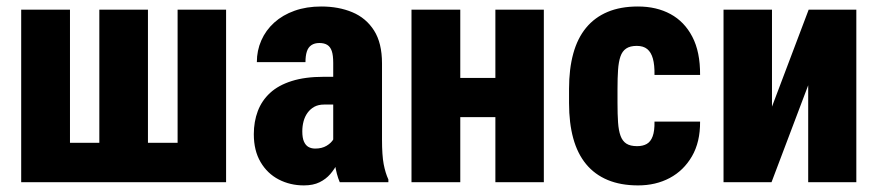

<svg xmlns="http://www.w3.org/2000/svg" viewBox="-20 -558 2687 588"><path d="M44.9 -528.3H194.3V-120.6H284.2V-528.3H433.1V-120.6H523.9V-528.3H672.4V0H44.9Z M1000.5 -127.4V-365.2Q1000.5 -388.7 996.1 -401.6Q991.7 -414.6 982.4 -420.4Q973.1 -426.3 958 -426.3Q943.4 -426.3 933.6 -419.7Q923.8 -413.1 919.7 -400.1Q915.5 -387.2 915.5 -367.7H766.6Q766.6 -403.3 780.3 -434.3Q793.9 -465.3 819.8 -488.8Q845.7 -512.2 882.1 -525.1Q918.5 -538.1 963.9 -538.1Q1017.1 -538.1 1059.1 -520.5Q1101.1 -502.9 1125.5 -464.6Q1149.9 -426.3 1149.9 -363.8V-130.9Q1149.9 -82.5 1155 -55.4Q1160.2 -28.3 1169.4 -8.3V0H1020.5Q1010.3 -23.4 1005.4 -57.6Q1000.5 -91.8 1000.5 -127.4ZM1018.1 -322.8 1018.6 -237.8H972.7Q955.1 -237.8 942.6 -231Q930.2 -224.1 921.9 -212.6Q913.6 -201.2 909.7 -186.5Q905.8 -171.9 905.8 -155.8Q905.8 -135.7 910.9 -124.3Q916 -112.8 924.8 -107.9Q933.6 -103 945.3 -103Q965.8 -103 980.2 -111.6Q994.6 -120.1 1001.5 -132.3Q1008.3 -144.5 1005.4 -153.8L1030.3 -95.2Q1022.9 -77.1 1013.9 -58.8Q1004.9 -40.5 991.5 -24.9Q978 -9.3 958.5 0.2Q939 9.8 910.6 9.8Q868.7 9.8 833.7 -8.3Q798.8 -26.4 778.1 -61.5Q757.3 -96.7 757.3 -147Q757.3 -185.5 769.5 -217.8Q781.7 -250 807.1 -273.4Q832.5 -296.9 873.3 -309.8Q914.1 -322.8 971.2 -322.8Z M1547.9 -319.3V-199.2H1337.9V-319.3ZM1389.6 -528.3V0H1240.2V-528.3ZM1645.5 -528.3V0H1497.1V-528.3Z M1931.2 -110.4Q1948.7 -110.4 1960.7 -117.2Q1972.7 -124 1978.8 -140.6Q1984.9 -157.2 1984.4 -185.5H2124Q2124.5 -123 2099.1 -79.3Q2073.7 -35.6 2031 -12.9Q1988.3 9.8 1934.1 9.8Q1880.9 9.8 1841.1 -6.8Q1801.3 -23.4 1774.9 -55.4Q1748.5 -87.4 1735.6 -134.3Q1722.7 -181.2 1722.7 -242.2V-286.1Q1722.7 -346.7 1735.6 -393.8Q1748.5 -440.9 1774.9 -472.9Q1801.3 -504.9 1840.8 -521.5Q1880.4 -538.1 1933.6 -538.1Q1990.7 -538.1 2033.4 -514.9Q2076.2 -491.7 2100.3 -445.3Q2124.5 -398.9 2124 -328.6H1984.4Q1984.9 -358.9 1979.5 -378.4Q1974.1 -397.9 1962.2 -407.7Q1950.2 -417.5 1930.2 -417.5Q1909.7 -417.5 1897.7 -409.4Q1885.7 -401.4 1880.1 -385Q1874.5 -368.7 1872.8 -344Q1871.1 -319.3 1871.1 -286.1V-242.2Q1871.1 -208 1872.8 -183.1Q1874.5 -158.2 1880.4 -142.1Q1886.2 -126 1898.2 -118.2Q1910.2 -110.4 1931.2 -110.4Z M2344.2 -231.4 2456.5 -528.3H2602.5V0H2455.1V-296.9L2342.8 0H2195.8V-528.3H2344.2Z"/></svg>

Font: Roboto Condensed ExtraBold
Style: Regular
Weight: 800
Designer: Christian Robertson
Foundry: Google
Version: Version 3.008; 2023